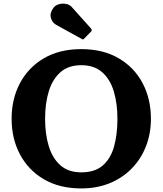

<svg xmlns="http://www.w3.org/2000/svg" viewBox="-20 -1040 910 1075"><path d="M437.5 -822 294.5 -901Q271.5 -914 264.8 -940.5Q258 -967 278.5 -995Q290 -1011 310 -1016.5Q330 -1022 350.2 -1018Q370.5 -1014 382 -1000.5L489 -881Q498 -872 489.5 -863L452.5 -825Q448.5 -820.5 445.8 -819.5Q443 -818.5 437.5 -822ZM45 -375Q45 -486.5 92 -574.8Q139 -663 226.2 -714Q313.5 -765 435 -765Q556.5 -765 644 -714Q731.5 -663 778.2 -574.8Q825 -486.5 825 -375Q825 -291.5 797 -220.2Q769 -149 717.2 -96.2Q665.5 -43.5 594 -14.2Q522.5 15 435 15Q313.5 15 226.2 -36Q139 -87 92 -175.2Q45 -263.5 45 -375ZM232.5 -375Q232.5 -289 253.2 -221.2Q274 -153.5 318.5 -114.2Q363 -75 435 -75Q512 -75 556.2 -114.2Q600.5 -153.5 619 -221.2Q637.5 -289 637.5 -375Q637.5 -461 617 -528.8Q596.5 -596.5 551.8 -635.8Q507 -675 435 -675Q363 -675 318.5 -635.8Q274 -596.5 253.2 -528.8Q232.5 -461 232.5 -375Z"/></svg>

Font: Besley*
Style: Bold
Weight: 700
Designer: Owen Earl
Foundry: indestructible type*
Version: Version 2.000; ttfautohint (v1.8.3)